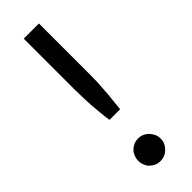

<svg xmlns="http://www.w3.org/2000/svg" viewBox="-245 -734 759 759"><g transform="rotate(-45 134.5 -354.5)"><path d="M177.7 -716.8Q177.7 -644.5 177.7 -430.7Q177.7 -408.2 176.8 -386.7Q175.8 -365.2 173.8 -342.8Q172.9 -321.3 169.9 -298.8Q168 -276.4 165 -250Q144.5 -250 105.5 -250Q101.6 -276.4 99.6 -298.8Q97.7 -321.3 95.7 -342.8Q94.7 -365.2 93.8 -386.7Q92.8 -408.2 92.8 -430.7Q92.8 -525.4 92.8 -716.8Q113.3 -716.8 177.7 -716.8ZM71.3 -54.7Q71.3 -68.4 76.2 -79.1Q80.1 -90.8 88.9 -99.6Q97.7 -108.4 108.4 -113.3Q120.1 -118.2 133.8 -118.2Q146.5 -118.2 158.2 -113.3Q168.9 -108.4 177.7 -99.6Q185.5 -90.8 191.4 -79.1Q196.3 -68.4 196.3 -54.7Q196.3 -41 191.4 -30.3Q185.5 -18.6 177.7 -10.7Q168.9 -2 158.2 2.9Q146.5 7.8 133.8 7.8Q120.1 7.8 108.4 2.9Q97.7 -2 88.9 -10.7Q80.1 -18.6 76.2 -30.3Q71.3 -41 71.3 -54.7Z"/></g></svg>

Font: Lato
Style: Regular
Weight: 400
Designer: Lukasz Dziedzic with Adam Twardoch and Botio Nikoltchev
Version: Version 2.015; 2015-08-06; http://www.latofonts.com/